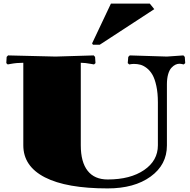

<svg xmlns="http://www.w3.org/2000/svg" viewBox="-20 -1030 1060 1070"><path d="M536.1 -780.8H498L493.2 -788.1L598.1 -1009.8H814.9L839.8 -979ZM910.2 -714.8 1002 -721.2 1009.8 -712.9 1012.2 -678.2 1003.9 -670.9Q988.3 -674.8 980 -674.8Q968.8 -674.8 957.5 -669.4Q946.3 -664.1 935.1 -651.9Q923.8 -639.6 917 -616Q910.2 -592.3 910.2 -560.1V-219.2Q910.2 -111.8 819.3 -45.9Q728.5 20 580.1 20Q350.6 20 230.2 -41.7Q109.9 -103.5 109.9 -220.2V-680.2Q72.8 -680.2 39.1 -673.8L22.9 -670.9L15.1 -678.2L17.1 -712.9L24.9 -721.2L290 -714.8L502 -721.2L509.8 -712.9L512.2 -678.2L503.9 -670.9L487.8 -673.8Q454.1 -680.2 430.2 -680.2V-220.2Q430.2 -127 468.3 -78.4Q506.3 -29.8 580.1 -29.8Q706.1 -29.8 783 -82.3Q859.9 -134.8 859.9 -220.2V-460Q859.9 -511.7 851.3 -551Q842.8 -590.3 829.6 -613.3Q816.4 -636.2 798.1 -650.4Q779.8 -664.6 762.7 -669.2Q745.6 -673.8 726.1 -673.8Q714.8 -673.8 700.2 -670.9L691.9 -678.2L694.8 -712.9L703.1 -721.2Z"/></svg>

Font: Yokawerad
Style: Regular
Weight: 500
Designer: gluk
Foundry: gluk
Version: Version 0.79